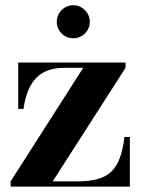

<svg xmlns="http://www.w3.org/2000/svg" viewBox="-20 -692 526 712"><path d="M190.5 -611C190.5 -577.5 218 -550 251.5 -550C285.5 -550 313 -577.5 313 -611C313 -645 285.5 -672.5 251.5 -672.5C218 -672.5 190.5 -645 190.5 -611ZM219 -440.5H288.5L19.5 -19.5V0H461.5V-184H441.5C426.5 -60 383.5 -19.5 267 -19.5H175.5L445.5 -440.5V-460H47.5V-288H67C82 -389 125 -440.5 219 -440.5Z"/></svg>

Font: Bodoni* 11pt
Style: Bold
Weight: 700
Version: Version 2.3